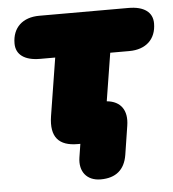

<svg xmlns="http://www.w3.org/2000/svg" viewBox="-48 -539 651 723"><g transform="rotate(-5 277.5 -177.0)"><path d="M304 140C361 140 395 112 404 56L421 -53C430 -110 405 -146 352 -151L381 -332H453C516 -332 555 -368 555 -428C555 -470 523 -494 464 -494H127C64 -494 25 -458 25 -398C25 -356 57 -332 116 -332H173L138 -113C126 -35 158 0 229 0H239L231 51C223 103 251 140 304 140Z"/></g></svg>

Font: SN Pro Black
Style: Italic
Weight: 900
Italic angle: -9°
Designer: Tobias Whetton
Foundry: Supernotes
Version: Version 1.001;Glyphs 3.2 (3249)